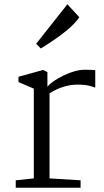

<svg xmlns="http://www.w3.org/2000/svg" viewBox="-20 -883 489 903"><path d="M54 0ZM139 -44V-466L67 -497V-522L183 -554L203 -544V-475Q225 -502 280 -528.5Q335 -555 380 -555Q412 -555 428 -553V-471Q424 -472 411 -476.5Q398 -481 382 -483Q366 -485 345 -485Q277 -485 213 -444V-44L359 -35V0H54V-35ZM297 -863 353 -802Q315 -743 172 -655L150 -677Z"/></svg>

Font: Martel Light
Style: Regular
Weight: 300
Designer: Dan Reynolds
Foundry: Dan Reynolds
Version: Version 1.001; ttfautohint (v1.1) -l 5 -r 5 -G 72 -x 0 -D la